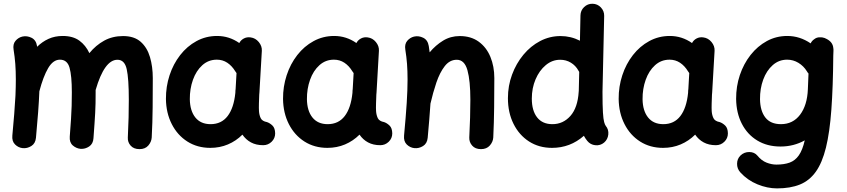

<svg xmlns="http://www.w3.org/2000/svg" viewBox="-20 -750 4624 1048"><path d="M47.4 -10.3Q59.6 -139.6 64 -222.2Q63.5 -226.6 64.5 -231.4Q66.4 -277.8 66.4 -315.9Q66.4 -362.3 63.5 -401.1Q60.5 -439.9 54.2 -479Q49.3 -508.8 64.5 -526.9Q79.6 -544.9 101.6 -550.3Q127 -556.2 151.9 -543.9Q176.8 -531.7 182.1 -499Q182.6 -496.6 182.6 -494.6Q210 -522 244.6 -537.8Q279.3 -553.7 322.3 -553.7Q378.4 -553.7 413.3 -528.1Q448.2 -502.4 467.8 -460Q502.9 -502.9 548.6 -528.1Q594.2 -553.2 651.9 -553.2Q712.4 -553.2 747.8 -522Q783.2 -490.7 798.6 -438.5Q814 -386.2 814 -323.7Q814 -245.6 813.2 -163.6Q812.5 -81.5 808.1 0.5Q806.6 24.4 789.6 44.2Q772.5 64 741.7 64Q710 64 693.1 44.9Q676.3 25.9 677.7 0.5Q680.7 -57.6 681.9 -108.2Q683.1 -158.7 683.1 -205.6Q683.1 -321.3 671.6 -372.6Q660.2 -423.8 621.1 -423.8Q549.8 -423.8 502 -258.8Q502 -252.9 502 -246.1Q502 -212.9 501.5 -186.3Q501 -159.7 499.5 -133.1Q498 -106.4 495.8 -73.7Q493.7 -41 490.2 4.4Q488.3 35.2 466.6 49.6Q444.8 64 420.4 62.5Q396.5 60.5 377.4 43.9Q358.4 27.3 360.8 -4.4Q365.2 -63 367.7 -101.1Q370.1 -139.2 371.1 -171.9Q372.1 -204.6 372.1 -246.1Q372.1 -336.4 359.6 -380.4Q347.2 -424.3 307.1 -424.3Q270 -424.3 242.9 -378.2Q215.8 -332 194.8 -251.5Q192.9 -200.2 188.2 -138.2Q183.6 -76.2 176.3 2Q173.3 33.2 150.9 47.1Q128.4 61 104 58.6Q80.1 56.2 62.3 38.6Q44.4 21 47.4 -10.3Z M1416.5 42.5Q1377.9 42.5 1349.9 27.3Q1321.8 12.2 1303.2 -15.1Q1268.6 19.5 1224.1 38.3Q1179.7 57.1 1127.9 57.1Q1057.1 57.1 1002.7 22.5Q948.2 -12.2 917.5 -72.8Q886.7 -133.3 885.7 -210Q885.3 -277.3 905.5 -339.1Q925.8 -400.9 963.4 -449.2Q1001 -497.6 1052.5 -525.6Q1104 -553.7 1165 -553.7Q1231 -553.7 1286.1 -515.1Q1294.4 -531.2 1311 -540Q1327.6 -548.8 1347.7 -545.9Q1374.5 -542.5 1392.6 -520.5Q1410.6 -498.5 1409.2 -472.7L1396 -244.6Q1395.5 -239.3 1395 -233.4Q1394 -212.4 1393.3 -185.5Q1392.6 -158.7 1393.6 -143.6Q1395 -121.6 1403.1 -105Q1411.1 -88.4 1437.5 -83.5Q1453.1 -78.1 1467.3 -64.5Q1481.4 -50.8 1481.9 -22Q1481.9 4.9 1462.6 23.7Q1443.4 42.5 1416.5 42.5ZM1129.4 -72.3Q1188.5 -72.3 1222.4 -116.5Q1256.3 -160.6 1264.6 -243.2Q1264.6 -250 1265.1 -255.9Q1265.1 -260.3 1266.1 -264.2L1271 -351.1Q1267.1 -355.5 1264.2 -360.8Q1246.1 -390.6 1220.7 -407.5Q1195.3 -424.3 1163.6 -424.3Q1117.7 -424.3 1084.2 -394Q1050.8 -363.8 1033.2 -314.5Q1015.6 -265.1 1016.1 -208.5Q1017.1 -145 1046.4 -108.6Q1075.7 -72.3 1129.4 -72.3Z M2055.7 42.5Q2017.1 42.5 1989 27.3Q1960.9 12.2 1942.4 -15.1Q1907.7 19.5 1863.3 38.3Q1818.8 57.1 1767.1 57.1Q1696.3 57.1 1641.8 22.5Q1587.4 -12.2 1556.6 -72.8Q1525.9 -133.3 1524.9 -210Q1524.4 -277.3 1544.7 -339.1Q1564.9 -400.9 1602.5 -449.2Q1640.1 -497.6 1691.7 -525.6Q1743.2 -553.7 1804.2 -553.7Q1870.1 -553.7 1925.3 -515.1Q1933.6 -531.2 1950.2 -540Q1966.8 -548.8 1986.8 -545.9Q2013.7 -542.5 2031.7 -520.5Q2049.8 -498.5 2048.3 -472.7L2035.2 -244.6Q2034.7 -239.3 2034.2 -233.4Q2033.2 -212.4 2032.5 -185.5Q2031.7 -158.7 2032.7 -143.6Q2034.2 -121.6 2042.2 -105Q2050.3 -88.4 2076.7 -83.5Q2092.3 -78.1 2106.4 -64.5Q2120.6 -50.8 2121.1 -22Q2121.1 4.9 2101.8 23.7Q2082.5 42.5 2055.7 42.5ZM1768.6 -72.3Q1827.6 -72.3 1861.6 -116.5Q1895.5 -160.6 1903.8 -243.2Q1903.8 -250 1904.3 -255.9Q1904.3 -260.3 1905.3 -264.2L1910.2 -351.1Q1906.2 -355.5 1903.3 -360.8Q1885.3 -390.6 1859.9 -407.5Q1834.5 -424.3 1802.7 -424.3Q1756.8 -424.3 1723.4 -394Q1689.9 -363.8 1672.4 -314.5Q1654.8 -265.1 1655.3 -208.5Q1656.2 -145 1685.5 -108.6Q1714.8 -72.3 1768.6 -72.3Z M2185.5 -10.3Q2195.3 -114.7 2200 -187.7Q2204.6 -260.7 2204.6 -315.9Q2204.6 -362.3 2201.7 -401.1Q2198.7 -439.9 2192.4 -479Q2187.5 -508.8 2202.6 -526.9Q2217.8 -544.9 2239.7 -550.3Q2265.1 -556.2 2290 -543.9Q2314.9 -531.7 2320.3 -499Q2323.2 -481 2325.2 -464.4Q2357.9 -503.4 2398.7 -528.3Q2439.5 -553.2 2489.3 -553.2Q2550.8 -553.2 2593 -522.5Q2635.3 -491.7 2656.7 -439.7Q2678.2 -387.7 2678.2 -323.7Q2678.2 -245.6 2677.2 -163.6Q2676.3 -81.5 2672.4 0.5Q2670.9 24.4 2653.6 44.2Q2636.2 64 2605.5 64Q2574.2 64 2557.4 44.9Q2540.5 25.9 2541.5 0.5Q2544.4 -57.6 2545.9 -108.2Q2547.4 -158.7 2547.4 -205.6Q2547.4 -309.1 2531.5 -366.5Q2515.6 -423.8 2473.1 -423.8Q2434.6 -423.8 2407.5 -388.9Q2380.4 -354 2361.8 -299.1Q2343.3 -244.1 2329.6 -184.6Q2327.1 -144.5 2323.2 -98.4Q2319.3 -52.2 2314.5 2Q2311.5 33.2 2289.1 47.1Q2266.6 61 2242.2 58.6Q2218.3 56.2 2200.4 38.8Q2182.6 21.5 2185.5 -10.3Z M3039.6 -553.2Q3095.7 -553.2 3145.5 -527.8L3148.4 -666Q3148.9 -692.9 3168.2 -711.4Q3187.5 -730 3214.4 -729.5Q3241.2 -729 3259.8 -709.5Q3278.3 -689.9 3277.8 -663.1L3268.6 -249Q3268.6 -174.3 3271 -136.5Q3273.4 -98.6 3277.6 -84Q3281.7 -69.3 3286.1 -63.5Q3303.2 -43 3300.3 -15.9Q3297.4 11.2 3277.3 28.3Q3256.8 45.4 3229.7 42.7Q3202.6 40 3185.5 19Q3174.8 5.9 3167 -8.8Q3092.3 57.1 2993.2 57.1Q2921.9 57.1 2867.7 22.2Q2813.5 -12.7 2783 -74Q2752.4 -135.3 2752.4 -214.4Q2752.4 -281.7 2774.9 -342.5Q2797.4 -403.3 2836.7 -450.9Q2876 -498.5 2928.2 -525.9Q2980.5 -553.2 3039.6 -553.2ZM2882.8 -211.9Q2882.8 -146 2911.9 -109.1Q2940.9 -72.3 2995.1 -72.3Q3053.7 -72.3 3093.5 -117.2Q3133.3 -162.1 3138.7 -249Q3138.7 -252 3139.2 -254.9L3141.6 -357.4Q3139.2 -360.8 3137.2 -364.7Q3122.1 -392.1 3095.9 -408Q3069.8 -423.8 3037.6 -423.8Q2994.1 -423.8 2959 -394.5Q2923.8 -365.2 2903.3 -317.1Q2882.8 -269 2882.8 -211.9Z M3887.7 42.5Q3849.1 42.5 3821 27.3Q3793 12.2 3774.4 -15.1Q3739.7 19.5 3695.3 38.3Q3650.9 57.1 3599.1 57.1Q3528.3 57.1 3473.9 22.5Q3419.4 -12.2 3388.7 -72.8Q3357.9 -133.3 3356.9 -210Q3356.4 -277.3 3376.7 -339.1Q3397 -400.9 3434.6 -449.2Q3472.2 -497.6 3523.7 -525.6Q3575.2 -553.7 3636.2 -553.7Q3702.1 -553.7 3757.3 -515.1Q3765.6 -531.2 3782.2 -540Q3798.8 -548.8 3818.8 -545.9Q3845.7 -542.5 3863.8 -520.5Q3881.8 -498.5 3880.4 -472.7L3867.2 -244.6Q3866.7 -239.3 3866.2 -233.4Q3865.2 -212.4 3864.5 -185.5Q3863.8 -158.7 3864.7 -143.6Q3866.2 -121.6 3874.3 -105Q3882.3 -88.4 3908.7 -83.5Q3924.3 -78.1 3938.5 -64.5Q3952.6 -50.8 3953.1 -22Q3953.1 4.9 3933.8 23.7Q3914.6 42.5 3887.7 42.5ZM3600.6 -72.3Q3659.7 -72.3 3693.6 -116.5Q3727.5 -160.6 3735.8 -243.2Q3735.8 -250 3736.3 -255.9Q3736.3 -260.3 3737.3 -264.2L3742.2 -351.1Q3738.3 -355.5 3735.4 -360.8Q3717.3 -390.6 3691.9 -407.5Q3666.5 -424.3 3634.8 -424.3Q3588.9 -424.3 3555.4 -394Q3522 -363.8 3504.4 -314.5Q3486.8 -265.1 3487.3 -208.5Q3488.3 -145 3517.6 -108.6Q3546.9 -72.3 3600.6 -72.3Z M4529.3 -472.7 4528.3 -445.8Q4526.9 -274.4 4517.8 -150.9Q4508.8 -27.3 4488.3 55.7Q4467.8 138.7 4432.9 187.5Q4397.9 236.3 4345.9 257.3Q4293.9 278.3 4221.2 278.3Q4168.5 278.3 4114.3 256.1Q4060.1 233.9 4021 190.9Q4002.9 170.9 4003.2 143.8Q4003.4 116.7 4022 98.6Q4042 79.6 4070.1 79.8Q4098.1 80.1 4114.3 99.6Q4136.2 126.5 4163.8 137.5Q4191.4 148.4 4217.8 148.4Q4260.3 148.4 4290.3 137.5Q4320.3 126.5 4340.3 97.9Q4360.4 69.3 4372.6 16.1Q4312.5 49.8 4240.2 49.8Q4167.5 49.8 4113.3 16.8Q4059.1 -16.1 4029.1 -74.7Q3999 -133.3 3998 -210Q3997.6 -278.3 4018.3 -340.1Q4039.1 -401.9 4076.9 -450Q4114.7 -498 4165.8 -525.9Q4216.8 -553.7 4277.3 -553.7Q4345.7 -553.7 4404.8 -513.2Q4411.1 -526.9 4423.3 -535.2Q4437.5 -546.9 4455.1 -546.4Q4461.4 -546.9 4467.8 -545.9Q4481.4 -543.9 4493.7 -536.6Q4525.4 -519.5 4528.3 -488.8Q4529.8 -481 4529.3 -472.7ZM4242.7 -72.3Q4308.1 -72.3 4347.2 -124Q4386.2 -175.8 4389.6 -262.7L4393.1 -348.6Q4387.7 -354.5 4384.3 -360.8Q4366.7 -389.6 4338.1 -407Q4309.6 -424.3 4276.4 -424.3Q4231.4 -424.3 4197.8 -394.5Q4164.1 -364.7 4146 -315.7Q4127.9 -266.6 4128.4 -208.5Q4129.4 -144.5 4157.7 -108.4Q4186 -72.3 4242.7 -72.3Z"/></svg>

Font: Mikhak-FD Bold
Style: Regular
Weight: 700
Designer: Amin Abedi
Version: Version 3.3